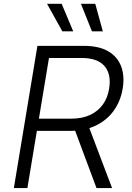

<svg xmlns="http://www.w3.org/2000/svg" viewBox="-20 -962 674 982"><path d="M50.8 0 171.4 -727.5H408.7Q486.3 -727.5 533.9 -699.5Q581.5 -671.4 599.9 -621.8Q618.2 -572.3 607.4 -508.3Q596.7 -444.8 562 -396.2Q527.3 -347.7 470.7 -320.1Q414.1 -292.5 336.9 -292.5H137.7L148.4 -355H342.8Q399.9 -355 440.7 -374Q481.4 -393.1 506.1 -427.5Q530.8 -461.9 538.1 -508.3Q550.3 -581.5 514.9 -623.5Q479.5 -665.5 396.5 -665.5H230.5L120.1 0ZM473.6 0 351.1 -328.6H428.7L553.2 0ZM450.2 -801.8 394 -942.4H467.3L505.9 -801.8ZM298.8 -801.8 220.7 -942.4H295.4L354.5 -801.8Z"/></svg>

Font: Inter Light
Style: Italic
Weight: 300
Italic angle: -9.3988°
Designer: Rasmus Andersson
Foundry: rsms
Version: Version 4.001;git-66647c0bb